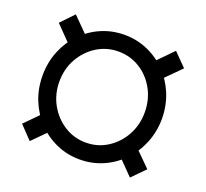

<svg xmlns="http://www.w3.org/2000/svg" viewBox="-110 -746 951 887"><g transform="rotate(20 365.0 -302.0)"><path d="M363.8 9.8Q302.7 9.8 249.5 -13.7Q196.3 -37.1 156.2 -78.9Q116.2 -120.6 93.5 -176.3Q70.8 -231.9 70.8 -296.9Q70.8 -361.8 93.5 -417.5Q116.2 -473.1 156.2 -514.6Q196.3 -556.2 249.5 -579.3Q302.7 -602.5 363.8 -602.5Q424.3 -602.5 477.5 -579.3Q530.8 -556.2 571 -514.6Q611.3 -473.1 634.3 -417.5Q657.2 -361.8 657.7 -296.9Q657.2 -231.9 634.3 -176Q611.3 -120.1 571 -78.4Q530.8 -36.6 477.5 -13.4Q424.3 9.8 363.8 9.8ZM363.8 -73.2Q421.9 -73.2 469.5 -103.5Q517.1 -133.8 544.9 -184.6Q572.8 -235.4 572.8 -296.9Q572.8 -359.4 544.9 -410.2Q517.1 -460.9 469.5 -490.7Q421.9 -520.5 363.8 -520.5Q305.7 -520.5 257.8 -490.5Q210 -460.4 181.6 -409.9Q153.3 -359.4 153.3 -296.9Q153.3 -235.4 181.6 -184.6Q210 -133.8 257.8 -103.5Q305.7 -73.2 363.8 -73.2ZM573.7 -450.2 512.7 -513.7 611.3 -614.3 673.8 -550.8ZM611.3 8.8 512.7 -91.8 573.7 -154.3 673.8 -54.7ZM118.7 8.8 58.1 -54.7 156.2 -154.3 218.8 -91.8ZM156.2 -450.2 58.1 -550.8 118.7 -614.3 218.8 -513.7Z"/></g></svg>

Font: Inter 18pt Medium
Style: Regular
Weight: 500
Designer: Rasmus Andersson
Foundry: rsms
Version: Version 4.001;git-66647c0bb